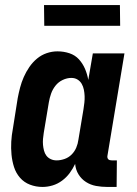

<svg xmlns="http://www.w3.org/2000/svg" viewBox="-20 -731 540 759"><path d="M148 8Q122 8 98.5 -1Q75 -10 59 -28.5Q43 -47 35.5 -70.5Q28 -94 25.5 -119.5Q23 -145 24.5 -171Q26 -197 31 -223L50 -343Q54 -364 59.5 -385Q65 -406 74 -426.5Q83 -447 96 -466Q109 -485 126.5 -499.5Q144 -514 165 -521Q186 -528 207 -528Q232 -528 254.5 -520.5Q277 -513 292 -496.5Q307 -480 316 -459Q325 -438 329 -415L347 -520H472L405 -117Q404 -113 404.5 -109Q405 -105 407.5 -102Q410 -99 414 -98Q418 -97 422 -97H442L441 8H404Q381 8 359.5 4Q338 0 320 -11.5Q302 -23 290.5 -41.5Q279 -60 277 -83Q268 -64 255.5 -47Q243 -30 225.5 -17Q208 -4 188 2Q168 8 148 8ZM204 -97Q219 -97 235 -102.5Q251 -108 263 -120Q275 -132 281.5 -147.5Q288 -163 290 -179L310 -299Q312 -312 313.5 -325Q315 -338 314.5 -351Q314 -364 311.5 -376.5Q309 -389 303 -399.5Q297 -410 286.5 -416.5Q276 -423 262 -423Q245 -423 228 -415Q211 -407 199.5 -392.5Q188 -378 182 -361Q176 -344 173 -326L153 -206Q151 -194 150 -182Q149 -170 150 -158.5Q151 -147 154 -135.5Q157 -124 163.5 -115.5Q170 -107 180.5 -102Q191 -97 204 -97ZM155 -629 154 -711H454L455 -629Z"/></svg>

Font: Iosevka Term Curly Extrabold
Style: Italic
Weight: 800
Italic angle: -9°
Designer: Belleve Invis
Foundry: Belleve Invis
Version: Version 32.3.0